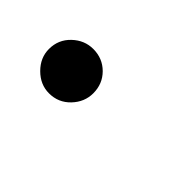

<svg xmlns="http://www.w3.org/2000/svg" viewBox="-36 -129 202 202"><g transform="rotate(45 65.0 -28.0)"><path d="M28 5Q15 5 5 -5Q-5 -15 -5 -28Q-5 -42 5 -51.5Q15 -61 28 -61Q42 -61 51.5 -51.5Q61 -42 61 -28Q61 -15 51.5 -5Q42 5 28 5Z"/></g></svg>

Font: DM Sans 17pt Thin
Style: Italic
Weight: 250
Italic angle: -10°
Version: Version 4.004;gftools[0.9.30]